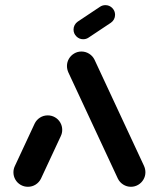

<svg xmlns="http://www.w3.org/2000/svg" viewBox="-20 -716 609 736"><path d="M87 0Q71.9 0 59.1 -7.4Q46.3 -14.8 38.9 -27.6Q31.5 -40.4 31.5 -55.6Q31.5 -68.5 37.4 -80.4L113 -242.6Q120 -256.7 133.3 -265.2Q146.7 -273.7 163 -273.7Q178.1 -273.7 190.9 -266.3Q203.7 -258.9 211.1 -246.1Q218.5 -233.3 218.5 -218.1Q218.5 -205.2 212.6 -193.3L137 -31.1Q130 -17 116.7 -8.5Q103.3 0 87 0ZM537.4 -55.6Q537.4 -40.7 530 -28Q522.6 -15.2 509.8 -7.6Q497 0 481.9 0Q465.9 0 452.4 -8.5Q438.9 -17 431.9 -31.1L242.2 -438.1Q236.7 -450.4 236.7 -463Q236.7 -477.8 244.1 -490.6Q251.5 -503.3 264.3 -510.9Q277 -518.5 292.2 -518.5Q308.1 -518.5 321.7 -510Q335.2 -501.5 342.2 -487.4L531.9 -80.4Q537.4 -68.1 537.4 -55.6ZM298.9 -565.6Q283.7 -565.6 272.8 -576.5Q261.9 -587.4 261.9 -602.6Q261.9 -611.9 266.1 -619.8Q270.4 -627.8 277.8 -633L363.3 -690Q372.6 -696.3 384.1 -696.3Q399.3 -696.3 410.2 -685.4Q421.1 -674.4 421.1 -659.3Q421.1 -650 416.9 -642Q412.6 -634.1 405.2 -628.9L319.6 -571.9Q310.4 -565.6 298.9 -565.6Z"/></svg>

Font: 26F Galaxy Sans Black
Style: Regular
Weight: 900
Designer: C₂₉H₂₅N₃O₅
Version: Version 1.100